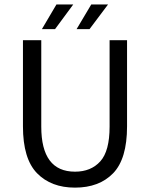

<svg xmlns="http://www.w3.org/2000/svg" viewBox="-20 -838 680 870"><path d="M167 -655.8V-264.2Q167 -60.1 319.8 -60.1Q392.1 -60.1 434.3 -106.7Q476.6 -153.3 476.6 -264.2V-655.8H555.7V-265.6Q555.7 -117.7 492.4 -52.7Q429.2 12.2 319.8 12.2Q211.4 12.2 147.7 -53.2Q84 -118.7 84 -265.6V-655.8ZM235.8 -817.9H312L229.5 -706.1H169.9ZM469.7 -817.9 385.7 -706.1H327.1L393.6 -817.9Z"/></svg>

Font: Varta
Style: Regular
Weight: 400
Designer: Joana Correia, Viktoriya Grabowska, Eben Sorkin
Foundry: Sorkin Type
Version: Version 1.002; ttfautohint (v1.3) -l 8 -r 24 -G 200 -x 12 -H